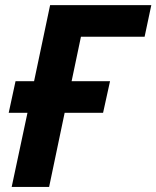

<svg xmlns="http://www.w3.org/2000/svg" viewBox="-20 -734 614 754"><path d="M25.9 0 87.9 -291H14.2L41 -415H113.8L176.8 -713.9H574.2L547.9 -589.8H297.9L261.2 -415H412.1L384.8 -291H233.9L172.9 0Z"/></svg>

Font: Open Sans
Style: Bold Italic
Weight: 700
Italic angle: -12°
Designer: Monotype Design Team
Foundry: Monotype Imaging Inc.
Version: Version 3.003; ttfautohint (v1.8.4)